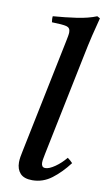

<svg xmlns="http://www.w3.org/2000/svg" viewBox="-87 -795 467 849"><g transform="rotate(10 146.0 -370.0)"><path d="M259 -113Q272 -104 282 -93Q248 -48 208.5 -18Q169 12 121 12Q84 12 67 -6.5Q50 -25 50 -56Q50 -67 52 -80Q54 -93 57 -106L162 -617Q165 -631 167 -642.5Q169 -654 169 -661Q169 -681 151.5 -685.5Q134 -690 86 -691Q85 -698 84.5 -704.5Q84 -711 85 -718Q139 -722 190.5 -729.5Q242 -737 279 -752L292 -745Q282 -708 271.5 -664Q261 -620 250 -565L157 -112Q156 -105 153.5 -93.5Q151 -82 151 -72Q151 -63 155 -57Q159 -51 169 -51Q186 -51 212 -69Q238 -87 259 -113Z"/></g></svg>

Font: Tiro Tamil
Style: Italic
Weight: 400
Italic angle: -11°
Designer: Tamil: Fernando Mello & Fiona Ross, assisted by Kaja Sojewska. Latin: John Hudson with Paul Hanslow, assisted by Kaja So
Foundry: Tiro Typeworks Ltd.
Version: Version 1.52